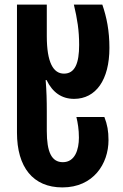

<svg xmlns="http://www.w3.org/2000/svg" viewBox="-20 -567 536 837"><path d="M252 250C387 250 453 147 453 44C453 4 448 -23 435 -57H313C319 -32 324 -3 324 33C324 85 307 140 254 140C205 140 184 96 184 4V-80C184 -131 183 -169 179 -218H183C209 -164 249 -136 303 -136C398 -136 457 -219 457 -358C457 -433 445 -492 426 -547H302C317 -484 325 -435 325 -371C325 -292 307 -246 259 -246C212 -246 184 -295 184 -410V-547H54V11C54 162 124 250 252 250Z"/></svg>

Font: Noto Sans Georgian ExtraCondensed Bold
Style: Regular
Weight: 700
Width: 2
Designer: Monotype Design Team, Akaki Razmadze
Foundry: Google LLC
Version: Version 2.005